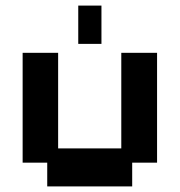

<svg xmlns="http://www.w3.org/2000/svg" viewBox="-20 -656 643 687"><path d="M149 11V-74H61V-467H188V-125H414V-467H542V-74H453V11ZM260 -499V-636H343V-499Z"/></svg>

Font: Pixelify Sans
Style: Bold
Weight: 700
Designer: Stefie Justprince
Foundry: Typecalism Foundryline
Version: Version 1.000